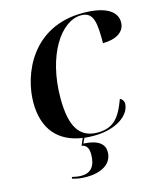

<svg xmlns="http://www.w3.org/2000/svg" viewBox="-138 -827 981 1166"><g transform="rotate(-15 352.5 -244.0)"><path d="M261 240C350 240 423 203 423 126C423 78 388 44 293 39L308 7C327 9 346 10 367 10C518 10 601 -64 601 -131C601 -146 589 -163 577 -165C541 -68 503 -3 396 -3C286 -3 230 -76 230 -262C230 -531 353 -717 481 -717C562 -717 566 -642 566 -519C645 -519 705 -551 705 -614C705 -681 639 -728 494 -728C173 -728 64 -454 64 -279C64 -112 149 -16 298 5L279 49C311 55 322 78 322 115C322 190 289 225 232 225C214 225 193 222 173 217L171 227C194 234 219 240 261 240Z"/></g></svg>

Font: Noto Serif Display
Style: Bold Italic
Weight: 700
Italic angle: -12°
Designer: Monotype Design Team
Foundry: Monotype Imaging Inc.
Version: Version 2.009